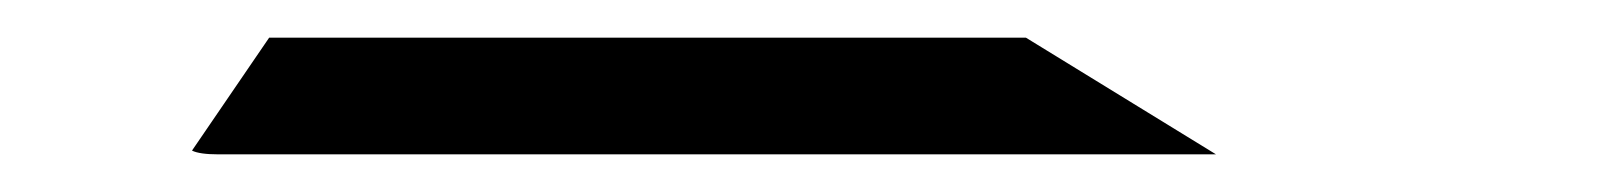

<svg xmlns="http://www.w3.org/2000/svg" viewBox="-20 -82 856 102"><path d="M525 -62 626 0H364H96Q86 0 82 -2L123 -62H153H339H401Z"/></svg>

Font: DSEG14 Modern Mini
Style: Light Italic
Weight: 300
Italic angle: -5°
Designer: Keshikan(Twitter:@keshinomi_88pro)
Version: Version 0.46